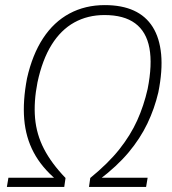

<svg xmlns="http://www.w3.org/2000/svg" viewBox="-20 -733 675 753"><path d="M7 0 13 -36H203L201 -28Q143 -77 112 -135.5Q81 -194 75 -265.5Q69 -337 86 -426Q107 -519 149 -583Q191 -647 252.5 -680Q314 -713 391 -713Q458 -713 505 -691.5Q552 -670 579 -627Q606 -584 612 -520Q618 -456 601 -371Q586 -307 558 -248.5Q530 -190 484.5 -135.5Q439 -81 369 -28L371 -36H559L553 0H329L334 -35Q405 -93 448.5 -148Q492 -203 518 -260.5Q544 -318 559 -384Q578 -480 566 -544.5Q554 -609 510 -641.5Q466 -674 390 -674Q324 -674 271.5 -645Q219 -616 182.5 -557.5Q146 -499 127 -410Q112 -334 117.5 -270Q123 -206 152.5 -149Q182 -92 237 -35L232 0Z"/></svg>

Font: Nunito Sans 10pt Condensed ExtraLight
Style: Italic
Weight: 250
Width: 3
Italic angle: -9°
Designer: Vernon Adams
Foundry: Vernon Adams
Version: Version 3.101;gftools[0.9.27]